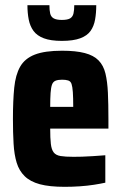

<svg xmlns="http://www.w3.org/2000/svg" viewBox="-20 -714 470 742"><path d="M230 8Q171 8 134 -2Q97 -12 75.5 -33Q54 -54 44.5 -85Q35 -116 32.5 -158.5Q30 -201 30 -254Q30 -325 35 -375Q40 -425 58 -456.5Q76 -488 114.5 -503Q153 -518 220 -518Q273 -518 307.5 -509Q342 -500 361 -480.5Q380 -461 387.5 -430Q395 -399 397 -355.5Q399 -312 399 -254V-217H174Q174 -180 176.5 -158Q179 -136 187.5 -125Q196 -114 214 -111Q232 -108 264 -108Q279 -108 297 -108.5Q315 -109 338 -110.5Q361 -112 387 -114V-8Q369 -4 343.5 0Q318 4 288.5 6Q259 8 230 8ZM263 -288V-301Q263 -337 261.5 -358Q260 -379 256.5 -389.5Q253 -400 243.5 -403Q234 -406 220 -406Q204 -406 194.5 -402Q185 -398 181 -387Q177 -376 175.5 -355Q174 -334 174 -301H273ZM219 -556Q176 -556 149.5 -566Q123 -576 109.5 -594.5Q96 -613 91 -638.5Q86 -664 86 -694H171Q171 -674 174 -661.5Q177 -649 187.5 -643Q198 -637 219 -637Q241 -637 251 -643Q261 -649 264 -662Q267 -675 267 -694H352Q352 -664 347.5 -638.5Q343 -613 330 -594.5Q317 -576 290 -566Q263 -556 219 -556Z"/></svg>

Font: Saira Condensed ExtraBold
Style: Regular
Weight: 800
Width: 3
Designer: Hector Gatti with collaboration of the Omnibus-Type team
Foundry: Omnibus-Type
Version: Version 1.101